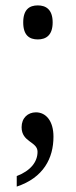

<svg xmlns="http://www.w3.org/2000/svg" viewBox="-20 -537 280 711"><path d="M120 -391C150 -391 175 -406 175 -454C175 -502 150 -517 120 -517C89 -517 66 -502 66 -454C66 -406 89 -391 120 -391ZM42 154C141 121 178 49 178 -31C178 -88 151 -121 113 -121C83 -121 60 -100 60 -66C60 -10 119 -13 119 25C119 62 94 95 42 115Z"/></svg>

Font: Noto Serif Devanagari Condensed
Style: Regular
Weight: 400
Width: 3
Designer: Universal Thirst, Indian Type Foundry and the Monotype Design Team
Foundry: Monotype Imaging Inc.
Version: Version 2.004